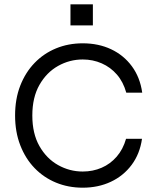

<svg xmlns="http://www.w3.org/2000/svg" viewBox="-20 -861 730 891"><path d="M639 -217Q629 -147 591 -96Q553 -45 494.5 -17.5Q436 10 364 10Q297 10 240 -13.5Q183 -37 140.5 -81Q98 -125 74 -187Q50 -249 50 -325Q50 -402 74 -463.5Q98 -525 140.5 -569Q183 -613 240 -636.5Q297 -660 364 -660Q437 -660 495.5 -632.5Q554 -605 592 -553.5Q630 -502 640 -431H566Q552 -481 522.5 -515Q493 -549 452 -567Q411 -585 364 -585Q303 -585 249.5 -555Q196 -525 163 -467Q130 -409 130 -325Q130 -241 163 -183Q196 -125 249.5 -95Q303 -65 364 -65Q411 -65 451.5 -82.5Q492 -100 521.5 -134Q551 -168 565 -217ZM411 -841V-743H307V-841Z"/></svg>

Font: Syne
Style: Regular
Weight: 400
Designer: Lucas Descroix
Foundry: Bonjour Monde
Version: Version 2.200